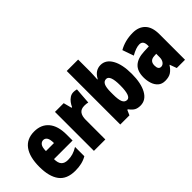

<svg xmlns="http://www.w3.org/2000/svg" viewBox="-26 -1338 1927 1927"><g transform="rotate(-45 937.5 -375.0)"><path d="M246 -562Q345 -562 400 -497Q455 -432 455 -310V-225H191Q191 -170 214 -144.5Q237 -119 285 -119Q323 -119 356 -129Q389 -139 427 -162V-30Q391 -9 350 0.5Q309 10 261 10Q141 10 86.5 -63Q32 -136 32 -274Q32 -413 86 -487.5Q140 -562 246 -562ZM250 -437Q225 -437 208 -415Q191 -393 191 -339H305Q305 -392 290 -414.5Q275 -437 250 -437Z M804 -563Q814 -563 824 -562Q834 -561 849 -557L836 -383Q817 -389 786 -389Q738 -389 716.5 -360.5Q695 -332 695 -278V0H533V-553H657L680 -465H688Q698 -488 714.5 -510.5Q731 -533 754 -548Q777 -563 804 -563Z M1069 -588Q1069 -572 1067.5 -546Q1066 -520 1064 -482H1069Q1092 -525 1122 -544Q1152 -563 1189 -563Q1263 -563 1306 -487Q1349 -411 1349 -278Q1349 -145 1306 -67.5Q1263 10 1185 10Q1148 10 1123 -3Q1098 -16 1069 -54H1061L1037 0H907V-760H1069ZM1130 -424Q1098 -424 1083.5 -393.5Q1069 -363 1069 -297V-265Q1069 -191 1083.5 -158Q1098 -125 1131 -125Q1185 -125 1185 -280Q1185 -424 1130 -424Z M1647 -563Q1730 -563 1778 -513.5Q1826 -464 1826 -363V0H1709L1682 -73H1679Q1652 -31 1620.5 -10.5Q1589 10 1537 10Q1490 10 1461 -16Q1432 -42 1419 -83Q1406 -124 1406 -169Q1406 -258 1453.5 -301.5Q1501 -345 1592 -349L1664 -352V-366Q1664 -434 1611 -434Q1564 -434 1492 -393L1450 -513Q1491 -537 1540.5 -550Q1590 -563 1647 -563ZM1634 -245Q1568 -242 1568 -176Q1568 -119 1607 -119Q1631 -119 1647.5 -141Q1664 -163 1664 -198V-247Z"/></g></svg>

Font: Noto Sans Gujarati UI ExtraCondensed Black
Style: Regular
Weight: 900
Width: 2
Designer: Jelle Bosma - Monotype Design Team, Universal Thirst
Foundry: Monotype Imaging Inc.
Version: Version 2.106; ttfautohint (v1.8.4.7-5d5b)